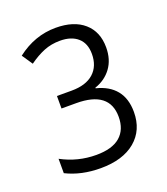

<svg xmlns="http://www.w3.org/2000/svg" viewBox="-92 -919 503 577"><g transform="rotate(-20 159.5 -630.5)"><path d="M273 -745Q273 -706 253.5 -679.5Q234 -653 201 -642V-640Q242 -630 263.5 -603.5Q285 -577 285 -534Q285 -476 245 -442.5Q205 -409 134 -409Q72 -409 24 -433V-479Q76 -451 135 -451Q186 -451 211.5 -473Q237 -495 237 -536Q237 -618 131 -618H84V-658H131Q177 -658 201.5 -680Q226 -702 226 -741Q226 -775 205.5 -793Q185 -811 149 -811Q121 -811 97.5 -801.5Q74 -792 49 -774L26 -808Q83 -852 150 -852Q208 -852 240.5 -823.5Q273 -795 273 -745Z"/></g></svg>

Font: Noto Sans UI NarrowLight
Style: Regular
Weight: 300
Width: 4
Designer: Monotype Design Team
Foundry: Monotype Imaging Inc.
Version: Version 1.001